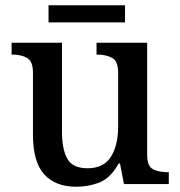

<svg xmlns="http://www.w3.org/2000/svg" viewBox="-20 -698 684 728"><path d="M269 10Q190 10 147.5 -37Q105 -84 105 -187V-422Q105 -466 82.5 -478.5Q60 -491 27 -491H24V-536H215V-198Q215 -133 235 -96.5Q255 -60 312 -60Q373 -60 400.5 -103.5Q428 -147 428 -219V-421Q428 -467 404.5 -479Q381 -491 349 -491H346V-536H538V-111Q538 -67 561 -56Q584 -45 616 -45H620V0H450L435 -78H430Q399 -23 358 -6.5Q317 10 269 10ZM164 -613V-678H454V-613Z"/></svg>

Font: Noto Serif Toto Medium
Style: Regular
Weight: 500
Designer: Monotype Design Team
Foundry: Monotype Imaging Inc.
Version: Version 2.001; ttfautohint (v1.8.4.7-5d5b)